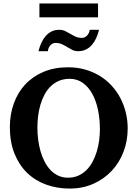

<svg xmlns="http://www.w3.org/2000/svg" viewBox="-20 -1077 796 1113"><path d="M559.1 -328.1Q559.1 -386.7 548.1 -439.7Q537.1 -492.7 515.1 -532.7Q493.2 -572.8 460.2 -596.4Q427.2 -620.1 383.8 -620.1Q349.1 -620.1 321.8 -608.4Q294.4 -596.7 273.7 -576.4Q252.9 -556.2 238.3 -528.8Q223.6 -501.5 214.4 -470Q205.1 -438.5 200.9 -404.5Q196.8 -370.6 196.8 -336.9Q196.8 -301.3 201.4 -266.1Q206.1 -231 215.3 -198.7Q224.6 -166.5 239.3 -138.7Q253.9 -110.8 273.4 -90.6Q293 -70.3 318.1 -58.6Q343.3 -46.9 374 -46.9Q407.2 -46.9 434.1 -58.8Q460.9 -70.8 481.4 -91.3Q502 -111.8 516.6 -139.2Q531.2 -166.5 540.8 -197.8Q550.3 -229 554.7 -262.5Q559.1 -295.9 559.1 -328.1ZM720.2 -332Q720.2 -260.3 696 -197Q671.9 -133.8 627.4 -86.4Q583 -39.1 521 -11.5Q459 16.1 383.8 16.1Q309.1 16.1 245.4 -7.6Q181.6 -31.2 135.5 -76.7Q89.4 -122.1 63.2 -188.5Q37.1 -254.9 37.1 -339.8Q37.1 -413.6 60.1 -477.3Q83 -541 126.2 -587.4Q169.4 -633.8 232.2 -660.4Q294.9 -687 375 -687Q426.8 -687 472.7 -674.1Q518.6 -661.1 556.9 -637.9Q595.2 -614.7 625.5 -582.3Q655.8 -549.8 676.8 -510.3Q697.8 -470.7 709 -425.5Q720.2 -380.4 720.2 -332ZM554.2 -904.3Q547.9 -878.4 537.6 -856Q527.3 -833.5 512.7 -816.7Q498 -799.8 478.3 -790Q458.5 -780.3 433.1 -780.3Q413.6 -780.3 398.9 -787.8Q384.3 -795.4 369.9 -804.2Q355.5 -813 339.4 -820.6Q323.2 -828.1 301.3 -828.1Q284.7 -828.1 272.2 -814.5Q259.8 -800.8 257.3 -780.3H203.1Q209.5 -806.2 219.7 -828.6Q230 -851.1 244.6 -867.9Q259.3 -884.8 278.8 -894.5Q298.3 -904.3 323.2 -904.3Q342.8 -904.3 357.9 -897Q373 -889.6 387.5 -880.9Q401.9 -872.1 418 -864.7Q434.1 -857.4 456.1 -857.4Q463.9 -857.4 471.4 -861.1Q479 -864.7 484.9 -871.1Q490.7 -877.4 494.9 -886Q499 -894.5 500 -904.3ZM208.5 -976.6V-1057.1H548.3V-976.6Z"/></svg>

Font: Charis SIL Phon
Style: Bold
Weight: 700
Foundry: SIL International
Version: Version 5.000